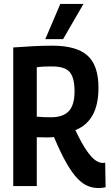

<svg xmlns="http://www.w3.org/2000/svg" viewBox="-20 -941 561 971"><path d="M478 10Q450 10 424 -0.5Q398 -11 371.5 -38.5Q345 -66 316 -116.5Q287 -167 253 -248Q247 -247 237.5 -246.5Q228 -246 223 -246Q209 -246 194 -246.5Q179 -247 166 -247V0H47V-701Q103 -705 150 -707.5Q197 -710 245 -710Q366 -710 422 -660.5Q478 -611 478 -497Q478 -411 448 -358Q418 -305 361 -283Q392 -218 416.5 -182Q441 -146 461 -131.5Q481 -117 499 -117Q501 -117 505.5 -117.5Q510 -118 512 -118L514 6Q507 7 499 8.5Q491 10 478 10ZM239 -348Q299 -348 328 -379Q357 -410 357 -479Q357 -547 333 -576Q309 -605 244 -605Q223 -605 207 -604.5Q191 -604 166 -601V-351Q186 -349 203 -348.5Q220 -348 239 -348ZM209 -743 285 -921H402L299 -743Z"/></svg>

Font: Georama Semi Condensed SemiBold
Style: Regular
Weight: 600
Width: 4
Designer: Jean-Baptiste Levee
Foundry: Production Type
Version: Version 1.000